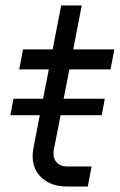

<svg xmlns="http://www.w3.org/2000/svg" viewBox="-20 -680 437 700"><path d="M137 -320 158 -427H50L64 -500H172L203 -660H278L247 -500H397L383 -427H233L212 -320H362L351 -260H201L176 -133Q175 -128 175 -120Q175 -99 188.5 -86Q202 -73 224 -73H314L300 0H225Q168 0 133.5 -30.5Q99 -61 99 -111Q99 -125 102 -140L125 -260H18L29 -320Z"/></svg>

Font: MedMera Sans
Style: Italic
Weight: 400
Italic angle: -11°
Designer: Kasper Nordkvist
Foundry: UNCUT.wtf
Version: Version 1.300